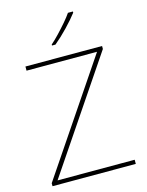

<svg xmlns="http://www.w3.org/2000/svg" viewBox="-138 -1035 854 1118"><g transform="rotate(-15 289.0 -476.0)"><path d="M538 0H36V-18L489 -689H64V-714H526V-696L73 -25H538ZM414 -945Q388 -911 347 -868Q306 -825 266 -792H245V-798Q268 -818 294.5 -846Q321 -874 345.5 -902.5Q370 -931 384 -952H414Z"/></g></svg>

Font: Noto Sans Bengali UI Thin
Style: Regular
Weight: 100
Designer: Jelle Bosma - Monotype Design Team
Foundry: Monotype Imaging Inc.
Version: Version 2.003; ttfautohint (v1.8.4.7-5d5b)